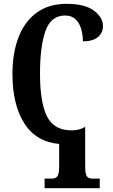

<svg xmlns="http://www.w3.org/2000/svg" viewBox="-20 -744 592 1003"><path d="M213 239V189H253Q269 189 279 178Q289 167 289 123V8Q168 -3 106.5 -100.5Q45 -198 45 -358Q45 -466 76.5 -548.5Q108 -631 171 -677.5Q234 -724 328 -724Q423 -724 470.5 -688.5Q518 -653 518 -608Q518 -573 491.5 -550.5Q465 -528 413 -528Q413 -562 404 -593Q395 -624 374.5 -643.5Q354 -663 320 -663Q247 -663 218 -583.5Q189 -504 189 -358Q189 -209 225.5 -136Q262 -63 354 -63Q394 -63 422 -80H425V123Q425 167 434.5 178Q444 189 461 189H501V239Z"/></svg>

Font: Noto Serif ExtraCondensed
Style: Bold
Weight: 700
Width: 2
Designer: Monotype Design Team
Foundry: Monotype Imaging Inc.
Version: Version 2.014; ttfautohint (v1.8.4.7-5d5b)